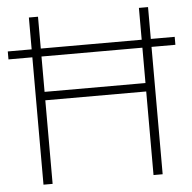

<svg xmlns="http://www.w3.org/2000/svg" viewBox="-51 -765 816 817"><g transform="rotate(-5 356.5 -357.0)"><path d="M102 0H141V-357H572V0H611V-544H713V-578H611V-714H572V-578H141V-714H102V-578H0V-544H102ZM141 -393V-544H572V-393Z"/></g></svg>

Font: Noto Sans Gurmukhi ExtraLight
Style: Regular
Weight: 200
Designer: Jelle Bosma - Monotype Design Team
Foundry: Monotype Imaging Inc.
Version: Version 2.004